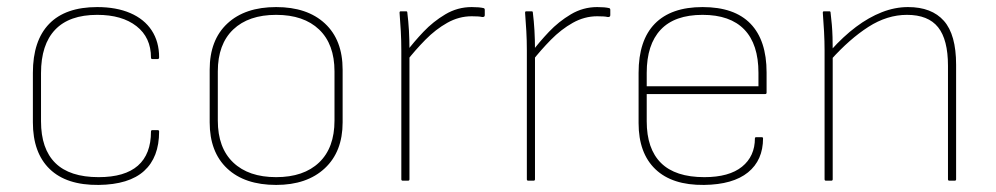

<svg xmlns="http://www.w3.org/2000/svg" viewBox="-20 -511 2817 543"><path d="M259 12Q168 13 120.5 -33Q73 -79 73 -165V-305Q73 -396 119 -443.5Q165 -491 255 -491Q309 -491 348.5 -474Q388 -457 409 -425Q430 -393 430 -349Q430 -344 426 -344H411Q407 -344 407 -348Q407 -405 366 -437Q325 -469 255 -469Q176 -469 136 -427Q96 -385 96 -304V-168Q96 -90 136.5 -50Q177 -10 259 -10Q333 -10 370 -42.5Q407 -75 407 -139Q407 -143 411 -143H426Q430 -143 430 -139Q430 -66 387.5 -27.5Q345 11 259 12Z M761 12Q672 12 622.5 -34.5Q573 -81 573 -165V-314Q573 -398 623 -444.5Q673 -491 761 -491Q849 -491 899 -444.5Q949 -398 949 -314V-165Q949 -82 898.5 -35Q848 12 761 12ZM761 -10Q839 -10 882.5 -51.5Q926 -93 926 -170V-309Q926 -386 882.5 -427.5Q839 -469 761 -469Q683 -469 639.5 -427.5Q596 -386 596 -309V-170Q596 -93 639.5 -51.5Q683 -10 761 -10Z M1119 0Q1115 0 1115 -4V-368Q1115 -397 1113.5 -423Q1112 -449 1110 -475Q1110 -479 1113 -479H1129Q1132 -479 1132 -475Q1135 -451 1136.5 -425Q1138 -399 1138 -371V-356V-4Q1138 0 1134 0ZM1129 -337V-364Q1150 -392 1177.5 -421Q1205 -450 1239.5 -470.5Q1274 -491 1314 -491Q1336 -491 1348 -488Q1351 -487 1351 -483Q1351 -479 1351 -475Q1351 -471 1351 -468Q1351 -462 1343 -463Q1339 -464 1332 -464.5Q1325 -465 1314 -465Q1278 -465 1245 -446.5Q1212 -428 1183 -398.5Q1154 -369 1129 -337Z M1474 0Q1470 0 1470 -4V-368Q1470 -397 1468.5 -423Q1467 -449 1465 -475Q1465 -479 1468 -479H1484Q1487 -479 1487 -475Q1490 -451 1491.5 -425Q1493 -399 1493 -371V-356V-4Q1493 0 1489 0ZM1484 -337V-364Q1505 -392 1532.5 -421Q1560 -450 1594.5 -470.5Q1629 -491 1669 -491Q1691 -491 1703 -488Q1706 -487 1706 -483Q1706 -479 1706 -475Q1706 -471 1706 -468Q1706 -462 1698 -463Q1694 -464 1687 -464.5Q1680 -465 1669 -465Q1633 -465 1600 -446.5Q1567 -428 1538 -398.5Q1509 -369 1484 -337Z M1971 12Q1881 13 1833.5 -32.5Q1786 -78 1786 -163V-305Q1786 -397 1832 -444Q1878 -491 1967 -491Q2057 -491 2102.5 -444Q2148 -397 2148 -306V-249Q2148 -245 2144 -245H1809V-168Q1809 -90 1849.5 -50Q1890 -10 1972 -10Q2042 -10 2078.5 -39.5Q2115 -69 2115 -120Q2115 -123 2119 -123H2134Q2138 -123 2138 -120Q2138 -58 2095.5 -23.5Q2053 11 1971 12ZM1809 -267H2125V-305Q2125 -386 2085 -427.5Q2045 -469 1967 -469Q1888 -469 1848.5 -427Q1809 -385 1809 -305Z M2665 0Q2661 0 2661 -4V-325Q2661 -399 2633 -434Q2605 -469 2545 -469Q2489 -469 2436 -435Q2383 -401 2330 -342V-369Q2365 -408 2401 -435Q2437 -462 2474 -476.5Q2511 -491 2548 -491Q2615 -491 2649.5 -452Q2684 -413 2684 -328V-4Q2684 0 2680 0ZM2316 0Q2312 0 2312 -4V-368Q2312 -394 2310.5 -422Q2309 -450 2307 -475Q2307 -479 2310 -479H2326Q2329 -479 2329 -475Q2331 -459 2332.5 -441.5Q2334 -424 2334.5 -406Q2335 -388 2335 -370V-359V-4Q2335 0 2331 0Z"/></svg>

Font: Sofia Sans Thin
Style: Regular
Weight: 250
Designer: Botio Nikoltchev, Ani Petrova
Foundry: lettersoup
Version: Version 4.101